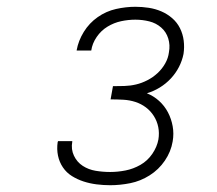

<svg xmlns="http://www.w3.org/2000/svg" viewBox="-20 -863 640 566"><path d="M305 -317Q285 -317 265 -319.5Q245 -322 226.5 -328Q208 -334 192 -344Q176 -354 165.5 -369.5Q155 -385 151 -404Q147 -423 150 -444Q150 -444 150.5 -445Q151 -446 151 -447H193Q193 -447 193 -446Q193 -445 193 -445Q189 -423 198 -404Q207 -385 224 -374Q241 -363 262 -359.5Q283 -356 305 -356Q327 -356 350 -360.5Q373 -365 394 -377Q415 -389 429 -409.5Q443 -430 447 -452Q450 -471 446.5 -488.5Q443 -506 433.5 -521Q424 -536 410 -546.5Q396 -557 379 -562.5Q362 -568 343.5 -569Q325 -570 306 -570L313 -609Q329 -609 346.5 -609.5Q364 -610 381 -614Q398 -618 414.5 -626.5Q431 -635 444.5 -647.5Q458 -660 467 -676Q476 -692 478 -709Q482 -730 476 -749.5Q470 -769 455 -782Q440 -795 420 -800Q400 -805 379 -805Q358 -805 337 -800.5Q316 -796 297 -784.5Q278 -773 265 -754Q252 -735 249 -714Q249 -714 249 -714Q249 -714 248 -714H206Q206 -714 206 -714Q206 -714 206 -715Q211 -743 227 -769Q243 -795 268 -812.5Q293 -830 322 -836.5Q351 -843 379 -843Q399 -843 418.5 -840Q438 -837 455.5 -829.5Q473 -822 487.5 -809.5Q502 -797 510.5 -780Q519 -763 521.5 -743.5Q524 -724 521 -704Q517 -684 507.5 -665.5Q498 -647 483.5 -631.5Q469 -616 451 -605Q433 -594 413 -588Q433 -580 449 -565.5Q465 -551 475 -532Q485 -513 489 -491Q493 -469 489 -446Q484 -416 466 -389.5Q448 -363 421 -346Q394 -329 364 -323Q334 -317 305 -317Z"/></svg>

Font: Iosevka SS04 XLt Ex Obl
Style: Regular
Weight: 200
Width: 7
Italic angle: -9°
Monospace: yes
Designer: Belleve Invis
Foundry: Belleve Invis
Version: Version 19.0.0; ttfautohint (v1.8.4)